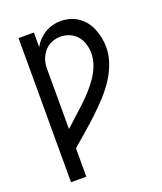

<svg xmlns="http://www.w3.org/2000/svg" viewBox="-138 -617 775 920"><g transform="rotate(-20 250.0 -156.5)"><path d="M64 215V-520H142V-445Q152 -464 167 -479.5Q182 -495 200 -506Q218 -517 239 -522.5Q260 -528 281 -528Q304 -528 327 -521.5Q350 -515 369.5 -501.5Q389 -488 403.5 -469Q418 -450 426.5 -428Q435 -406 439.5 -383Q444 -360 444 -336Q444 -293 428.5 -251.5Q413 -210 388.5 -174Q364 -138 334.5 -106.5Q305 -75 273 -45Q241 -15 208 13.5Q175 42 142 70V215ZM142 -28Q166 -50 190 -71.5Q214 -93 238 -115.5Q262 -138 284 -162Q306 -186 324.5 -212.5Q343 -239 355 -270Q367 -301 367 -334Q367 -357 360 -380Q353 -403 338 -421Q323 -439 300.5 -448.5Q278 -458 254 -458Q231 -458 209.5 -449Q188 -440 173 -423Q158 -406 150 -384Q142 -362 142 -339Z"/></g></svg>

Font: Iosevka Curly
Style: Regular
Weight: 400
Monospace: yes
Designer: Belleve Invis
Foundry: Belleve Invis
Version: Version 22.1.2; ttfautohint (v1.8.4)